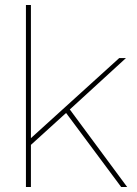

<svg xmlns="http://www.w3.org/2000/svg" viewBox="-20 -750 548 770"><path d="M466 0 245 -297 104 -169V0H84V-730H104V-196L458 -517H485L260 -311L490 0Z"/></svg>

Font: Raleway-v4020 Thin
Style: Regular
Weight: 250
Designer: Matt McInerney, Pablo Impallari, Rodrigo Fuenzalida
Foundry: Matt McInerney, Pablo Impallari, Rodrigo Fuenzalida
Version: Version 4.020;PS 004.020;hotconv 1.0.88;makeotf.lib2.5.64775